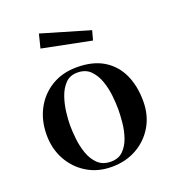

<svg xmlns="http://www.w3.org/2000/svg" viewBox="-140 -880 900 994"><g transform="rotate(-20 310.0 -383.0)"><path d="M439 -263Q439 -296 434.5 -338.5Q430 -381 416 -421Q402 -461 375.5 -487.5Q349 -514 304 -514Q263 -514 238 -488Q213 -462 199.5 -423Q186 -384 181 -342.5Q176 -301 176 -271Q176 -238 180.5 -195.5Q185 -153 199 -113Q213 -73 240 -47Q267 -21 312 -21Q354 -21 379.5 -46.5Q405 -72 418 -110.5Q431 -149 435 -190.5Q439 -232 439 -263ZM575 -258Q575 -181 540 -121.5Q505 -62 444.5 -28Q384 6 307 6Q230 6 171 -30Q112 -66 78.5 -127Q45 -188 45 -264Q45 -343 78 -405.5Q111 -468 171 -504.5Q231 -541 311 -541Q399 -541 457.5 -505.5Q516 -470 545.5 -406.5Q575 -343 575 -258ZM452 -694 438 -642 168 -696 187 -772Z"/></g></svg>

Font: Kaisei Tokumin
Style: Bold
Weight: 700
Designer: Font-Kai, 金井和夫
Foundry: KAZUO KANAI
Version: Version 5.003